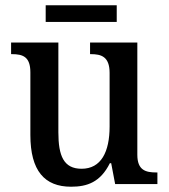

<svg xmlns="http://www.w3.org/2000/svg" viewBox="-20 -697 639 727"><path d="M153 -614H422V-677H153ZM249 10C310 10 360 -7 396 -79H401L416 0H576V-44H572C532 -44 500 -52 500 -111V-536H321V-492H324C363 -492 395 -483 395 -421V-218C395 -122 363 -58 289 -58C221 -58 201 -107 201 -196V-536H22V-492H25C67 -492 95 -482 95 -423V-186C95 -50 149 10 249 10Z"/></svg>

Font: Noto Serif Armenian SemiCondensed Medium
Style: Regular
Weight: 500
Width: 4
Designer: Monotype Design Team
Foundry: Monotype Imaging Inc.
Version: Version 2.008